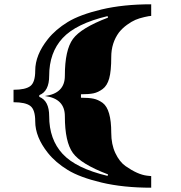

<svg xmlns="http://www.w3.org/2000/svg" viewBox="-20 -757 845 894"><path d="M43 -281V-339Q99 -339 121.5 -356.5Q144 -374 144 -428Q144 -501 203 -575Q239 -620 295.5 -654.5Q352 -689 453 -713Q554 -737 684 -737V-683Q676 -683 652 -677.5Q628 -672 610.5 -664.5Q593 -657 571.5 -641.5Q550 -626 534 -606Q498 -557 498 -491.5Q498 -426 488.5 -392Q479 -358 458 -342.5Q437 -327 415.5 -322.5Q394 -318 357 -318V-302Q394 -302 415.5 -297.5Q437 -293 458 -278Q498 -248 498 -139Q498 -85 517 -44.5Q536 -4 564 16Q621 56 665 61L684 63V117Q554 117 453 93Q352 69 295.5 34.5Q239 0 203 -45Q144 -119 144 -192Q144 -246 121.5 -263.5Q99 -281 43 -281ZM209 -216Q209 -108 271.5 -40.5Q334 27 481 62L483 55Q357 7 319.5 -44.5Q282 -96 282 -216Q282 -298 189 -310Q282 -322 282 -404Q282 -524 319.5 -575.5Q357 -627 483 -675L481 -682Q334 -647 271.5 -579.5Q209 -512 209 -404Q209 -332 163 -314V-306Q209 -288 209 -216Z"/></svg>

Font: Diplomata SC
Style: Regular
Weight: 400
Width: 7
Designer: Eduardo Rodriguez Tunni
Foundry: Eduardo Rodriguez Tunni
Version: Version 1.001